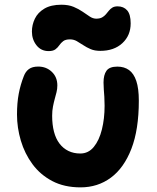

<svg xmlns="http://www.w3.org/2000/svg" viewBox="-20 -799 676 829"><path d="M327.8 10Q257.4 10 205.6 -17.3Q153.8 -44.6 120.2 -90.2Q86.6 -135.8 70 -191.7Q53.4 -247.6 53.4 -304.6Q53.4 -354.8 60.9 -394.3Q68.4 -433.8 82.6 -469.6Q90 -489.8 104.7 -500.7Q119.4 -511.6 145 -511.6Q179.8 -511.6 203.7 -488.9Q227.6 -466.2 227.6 -430.2Q227.6 -415 224.1 -401.1Q220.6 -387.2 216.4 -372Q212.2 -356.8 208.7 -338.9Q205.2 -321 205.2 -299Q205.2 -260.6 213.1 -230.3Q221 -200 236.8 -179.2Q252.6 -158.4 275.3 -147.3Q298 -136.2 326.6 -136.2Q361.6 -136.2 384.9 -164.5Q408.2 -192.8 419.9 -239.7Q431.6 -286.6 431.6 -342.4Q431.6 -364.4 430.5 -381.1Q429.4 -397.8 428.2 -412.3Q427 -426.8 427 -442.8Q427 -475.4 439.7 -493.4Q452.4 -511.4 486.8 -511.4Q516.4 -511.4 537 -496.6Q557.6 -481.8 568.5 -449.5Q579.4 -417.2 579.4 -364.2Q579.4 -239.4 547.3 -156.5Q515.2 -73.6 458.6 -31.8Q402 10 327.8 10ZM190 -578.4Q157.2 -578.4 137.5 -603.5Q117.8 -628.6 117.8 -662.6Q117.8 -691.8 130.6 -718.4Q143.4 -745 171.7 -761.8Q200 -778.6 245 -778.6Q275.8 -778.6 297.8 -769.4Q319.8 -760.2 336.7 -748.5Q353.6 -736.8 367.5 -727.6Q381.4 -718.4 395.4 -718.4Q411 -718.4 420.6 -723.7Q430.2 -729 437 -737Q443.8 -745 450.2 -753Q456.6 -761 465.3 -766.3Q474 -771.6 487.8 -771.6Q513.8 -771.6 529 -754.3Q544.2 -737 544.2 -698Q544.2 -645.8 508.3 -612.6Q472.4 -579.4 413 -579.4Q388.8 -579.4 371.3 -586.9Q353.8 -594.4 339.2 -604.2Q324.6 -614 311.3 -621.5Q298 -629 282.2 -629Q263 -629 253 -621.4Q243 -613.8 236.2 -603.7Q229.4 -593.6 219.3 -586Q209.2 -578.4 190 -578.4Z"/></svg>

Font: Shantell Sans Light
Style: Regular
Weight: 300
Designer: Stephen Nixon, Anya Danilova, Shantell Martin
Foundry: Arrow Type
Version: Version 1.011;[c5ecc13dd]